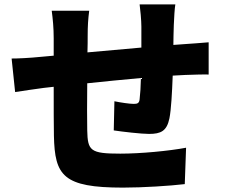

<svg xmlns="http://www.w3.org/2000/svg" viewBox="-20 -812 1040 876"><path d="M780 -792H617C620 -772 625 -718 625 -691V-595C543 -588 456 -580 379 -573C380 -603 380 -629 380 -646C380 -695 382 -724 387 -763H216C221 -725 225 -685 225 -637V-558C202 -556 183 -554 170 -553C111 -547 60 -545 33 -545L49 -392C75 -396 148 -407 180 -411C192 -412 207 -414 225 -416C225 -326 225 -235 226 -192C230 -11 267 44 541 44C633 44 756 36 823 28L829 -138C749 -123 621 -111 529 -111C392 -111 380 -124 378 -217C377 -261 377 -347 378 -432C455 -440 543 -449 623 -456C622 -417 620 -383 617 -359C615 -341 607 -338 590 -338C572 -338 531 -344 502 -350L499 -217C538 -211 625 -201 660 -201C714 -201 741 -214 753 -272C761 -312 765 -389 768 -467C789 -468 808 -469 825 -470C852 -471 913 -473 932 -472V-619C899 -616 854 -613 826 -611C809 -610 790 -608 771 -607C771 -634 772 -663 773 -698C774 -727 777 -777 780 -792Z"/></svg>

Font: Noto Sans JP Black
Style: Regular
Weight: 900
Designer: Ryoko NISHIZUKA 西塚涼子 (kana, bopomofo & ideographs); Paul D. Hunt (Latin, Greek & Cyrillic); Sandoll Communications 산돌커뮤니
Foundry: Adobe
Version: Version 2.002;hotconv 1.0.116;makeotfexe 2.5.65601